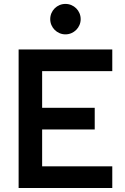

<svg xmlns="http://www.w3.org/2000/svg" viewBox="-20 -941 626 961"><path d="M73.2 0H542V-108.4H190.9V-293H454.1V-401.4H190.9V-585H542V-693.4H73.2ZM307.6 -769C349.6 -769 383.8 -803.2 383.8 -845.2C383.8 -887.7 349.6 -921.4 307.6 -921.4C265.6 -921.4 231.4 -887.7 231.4 -845.2C231.4 -803.2 265.6 -769 307.6 -769Z"/></svg>

Font: Cascadia Code PL SemiBold
Style: Regular
Weight: 600
Monospace: yes
Designer: Aaron Bell
Foundry: Saja Typeworks
Version: Version 2404.023